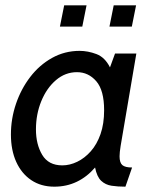

<svg xmlns="http://www.w3.org/2000/svg" viewBox="-20 -691 580 721"><path d="M184 10Q134 10 97.5 -14.5Q61 -39 41 -83Q21 -127 21 -186Q21 -245 40 -301Q59 -357 93.5 -402Q128 -447 175.5 -473.5Q223 -500 279 -500Q310 -500 342 -488Q374 -476 393 -438L412 -490H492L433 -143Q431 -131 430 -121Q429 -111 429 -104Q429 -80 439.5 -71Q450 -62 476 -62L451 10Q422 10 399 6.5Q376 3 360 -12Q344 -27 337 -62Q307 -27 268.5 -8.5Q230 10 184 10ZM214 -70Q242 -70 270 -83.5Q298 -97 321 -123Q344 -149 357.5 -187.5Q371 -226 371 -277Q371 -352 341.5 -386Q312 -420 269 -420Q225 -420 190 -390Q155 -360 135 -311Q115 -262 115 -205Q115 -149 138.5 -109.5Q162 -70 214 -70ZM205 -591 221 -671H305L289 -591ZM391 -591 407 -671H491L475 -591Z"/></svg>

Font: Cabin VF Beta
Style: Italic
Weight: 400
Italic angle: -7°
Designer: Pablo Impallari
Foundry: Pablo Impallari. http://www.impallari.com Igino Marini. http://www.ikern.com
Version: Version 2.300